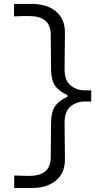

<svg xmlns="http://www.w3.org/2000/svg" viewBox="-20 -817 486 957"><path d="M50.8 120.1V57.6Q75.7 59.1 95.7 59.3Q115.7 59.6 129.9 59.6Q231.9 58.1 232.9 -31.2L234.4 -204.1Q235.4 -264.6 257.1 -291.5Q278.8 -318.4 316.4 -334.5V-342.8Q278.8 -359.4 257.1 -386Q235.4 -412.6 234.4 -473.6L232.9 -645.5Q232.4 -734.9 129.9 -736.8Q116.2 -736.8 96.4 -736.8Q76.7 -736.8 49.8 -735.4V-797.4H137.2Q213.9 -797.4 258.8 -760.3Q303.7 -723.1 303.7 -654.3Q303.7 -608.9 302.7 -563.5Q301.8 -518.1 301.8 -472.7Q301.8 -415 332.3 -390.9Q362.8 -366.7 401.4 -366.7H434.6V-311H401.4Q362.8 -311 332.3 -286.9Q301.8 -262.7 301.8 -204.6Q301.8 -159.2 302.7 -113.8Q303.7 -68.4 303.7 -22.9Q303.7 45.9 258.8 83Q213.9 120.1 137.2 120.1Z"/></svg>

Font: Pinar Regular
Style: Regular
Weight: 400
Designer: Amin Abedi
Version: Version 3.000